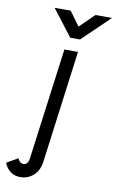

<svg xmlns="http://www.w3.org/2000/svg" viewBox="-227 -777 656 1083"><g transform="rotate(10 100.5 -235.0)"><path d="M-123 186 -58 149Q-48 176 -26 176Q-1 176 5 141L90 -500H168L83 145Q76 196 44 224Q12 252 -30 252Q-65 252 -88 234Q-111 216 -123 186ZM-5 -722H87L146 -641L229 -722H324L167 -571H111Z"/></g></svg>

Font: Bellota Text
Style: Bold Italic
Weight: 700
Italic angle: -7.5°
Designer: Kemie Guaida
Foundry: Kemie Guaida
Version: Version 4.001